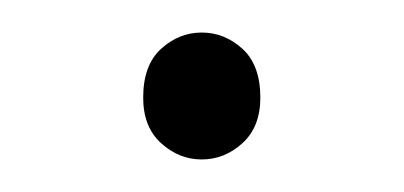

<svg xmlns="http://www.w3.org/2000/svg" viewBox="-20 -86 248 118"><path d="M104 12Q90 12 79 2Q68 -8 68 -26Q68 -46 79 -56Q90 -66 104 -66Q118 -66 129 -56Q140 -46 140 -26Q140 -8 129 2Q118 12 104 12Z"/></svg>

Font: TypoPRO Source Sans Pro
Style: Regular
Weight: 200
Designer: Paul D. Hunt
Foundry: Adobe Systems Incorporated
Version: Version 2.020;PS 2.000;hotconv 1.0.86;makeotf.lib2.5.63406